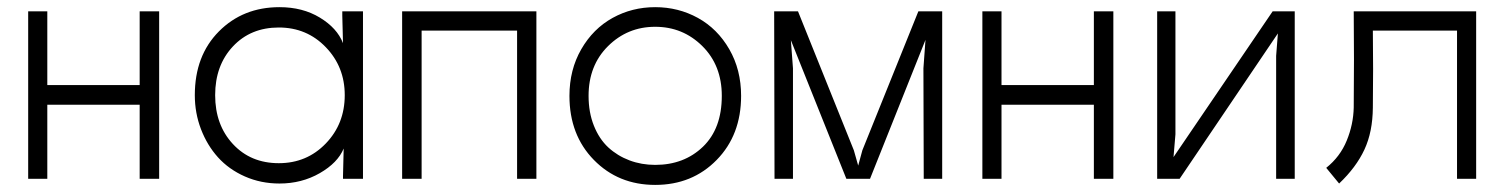

<svg xmlns="http://www.w3.org/2000/svg" viewBox="-20 -502 4218 539"><path d="M426.8 -470.2V0H372.1V-208H112.8V0H59.1V-470.2H112.8V-263.2H372.1V-470.2Z M762.7 -43.9Q841.3 -43.9 894.5 -99.1Q947.8 -154.3 947.8 -234.9Q947.8 -314.5 894.5 -369.6Q841.3 -424.8 762.7 -424.8Q683.6 -424.8 633.8 -371.6Q584 -318.4 584 -234.9Q584 -151.4 633.8 -97.7Q683.6 -43.9 762.7 -43.9ZM526.9 -234.9Q526.9 -345.7 594.5 -413.8Q662.1 -481.9 764.6 -481.9Q829.6 -481.9 877.9 -452.6Q926.3 -423.3 942.9 -380.9L940.9 -458V-470.2H999V0H942.9V-7.8L944.8 -85Q928.2 -44.9 877.7 -15.9Q827.1 13.2 764.6 13.2Q712.4 13.2 667.5 -6.6Q622.6 -26.4 592 -60.3Q561.5 -94.2 544.2 -139.4Q526.9 -184.6 526.9 -234.9Z M1163.6 -416V0H1108.9V-470.2H1485.8V0H1431.6V-416Z M1632.3 -232.9Q1632.3 -186.5 1647.2 -149.2Q1662.1 -111.8 1687.7 -88.1Q1713.4 -64.5 1747.1 -51.8Q1780.8 -39.1 1819.3 -39.1Q1900.4 -39.1 1953.4 -90.1Q2006.3 -141.1 2006.3 -232.9Q2006.3 -318.4 1951.7 -372.6Q1897 -426.8 1819.3 -426.8Q1741.7 -426.8 1687 -372.6Q1632.3 -318.4 1632.3 -232.9ZM1578.6 -232.9Q1578.6 -306.2 1611.8 -363.8Q1645 -421.4 1699.7 -451.7Q1754.4 -481.9 1819.3 -481.9Q1884.3 -481.9 1939.2 -451.7Q1994.1 -421.4 2027.3 -363.8Q2060.5 -306.2 2060.5 -232.9Q2060.5 -123 1991.9 -53Q1923.3 17.1 1819.3 17.1Q1715.8 17.1 1647.2 -53Q1578.6 -123 1578.6 -232.9Z M2153.3 -470.2H2220.2L2377 -80.1L2389.2 -37.1L2400.9 -80.1L2558.1 -470.2H2625V0H2573.2L2572.3 -310.1L2578.1 -390.1L2422.4 0H2356L2200.2 -389.2L2206.1 -310.1V0H2154.3Z M3105.5 -470.2V0H3050.8V-208H2791.5V0H2737.8V-470.2H2791.5V-263.2H3050.8V-470.2Z M3614.7 -470.2V0H3562.5V-345.2L3567.4 -408.2L3291.5 0H3228.5V-470.2H3279.8V-125L3274.4 -61L3552.7 -470.2Z M3834 -416Q3835.4 -308.1 3834 -200.2Q3833.5 -131.8 3810.3 -82Q3787.1 -32.2 3739.3 13.2L3703.1 -30.8Q3742.2 -62 3760.7 -107.4Q3779.3 -152.8 3780.3 -200.2Q3781.7 -335.4 3780.3 -470.2H4124V0H4070.3V-416Z"/></svg>

Font: Kreadon Light
Style: Regular
Weight: 300
Designer: kohakuno
Foundry: StudioGnu
Version: Version 1.000;Glyphs 3.1.2 (3151)